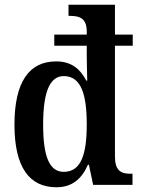

<svg xmlns="http://www.w3.org/2000/svg" viewBox="-20 -780 594 810"><path d="M218 10C285 10 325 -26 351 -85H355L373 0H539V-47H531C490 -47 465 -60 465 -120V-587H540V-634H465V-760H269V-713H276C314 -713 346 -704 346 -647V-634H209V-587H346V-545C346 -513 348 -451 348 -440H344C319 -488 282 -521 217 -521C104 -521 41 -436 41 -254C41 -74 104 10 218 10ZM249 -55C187 -55 162 -123 162 -254C162 -385 187 -459 249 -459C323 -459 346 -380 346 -255C346 -131 323 -55 249 -55Z"/></svg>

Font: Noto Serif Myanmar Condensed SemiBold
Style: Regular
Weight: 600
Width: 3
Designer: Ben Mitchell and the Monotype Design Team
Foundry: Monotype Imaging Inc.
Version: Version 2.106